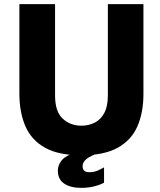

<svg xmlns="http://www.w3.org/2000/svg" viewBox="-20 -743 775 931"><path d="M675.5 -287.5Q675.5 -197.5 646.5 -130.8Q617.5 -64 551.5 -27Q485.5 10 374.5 10Q263.5 10 197.8 -27Q132 -64 103 -131.2Q74 -198.5 74 -289.5V-723H247V-280Q247 -202 284 -167.8Q321 -133.5 374.5 -133.5Q410.5 -133.5 439.8 -148.5Q469 -163.5 486 -195.8Q503 -228 503 -280V-723H675.5ZM260.5 84.5Q260.5 58.5 278.5 35.2Q296.5 12 354.5 -8L471.5 -6.5Q418 12.5 399.2 28Q380.5 43.5 380.5 62Q380.5 77 388.2 84.5Q396 92 412 92Q434.5 92 451.5 85Q468.5 78 484.5 68.5V142.5Q470.5 151.5 440 159.8Q409.5 168 374 168Q322 168 291.2 147.2Q260.5 126.5 260.5 84.5Z"/></svg>

Font: Public Sans Thin ExtraBold
Style: Regular
Weight: 800
Version: Version 1.007